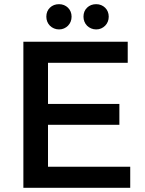

<svg xmlns="http://www.w3.org/2000/svg" viewBox="-20 -900 696 920"><path d="M92 -700H592V-599H210V-402H552V-302H210V-101H604V0H92ZM263 -880Q276 -880 286.8 -875.5Q297.5 -871 305.8 -863Q314 -855 318.5 -844Q323 -833 323 -820Q323 -807.5 318.5 -796.2Q314 -785 305.8 -776.8Q297.5 -768.5 286.8 -763.8Q276 -759 263 -759Q250 -759 238.8 -763.8Q227.5 -768.5 219.2 -776.8Q211 -785 206.5 -796.2Q202 -807.5 202 -820Q202 -846.5 219.2 -863.2Q236.5 -880 263 -880ZM441 -880Q454 -880 464.8 -875.5Q475.5 -871 483.8 -863Q492 -855 496.5 -844Q501 -833 501 -820Q501 -807.5 496.5 -796.2Q492 -785 483.8 -776.8Q475.5 -768.5 464.8 -763.8Q454 -759 441 -759Q428 -759 416.8 -763.8Q405.5 -768.5 397.2 -776.8Q389 -785 384.5 -796.2Q380 -807.5 380 -820Q380 -846.5 397.2 -863.2Q414.5 -880 441 -880Z"/></svg>

Font: Argentum Sans
Style: Regular
Weight: 400
Designer: Julieta Ulanovsky, Owen Earl, Chris M. Simpson, Rasmus Andersson, Cristiano Sobral
Foundry: The Argentum Sans Project Authors
Version: Version 3.135; ttfautohint (v1.8.4.7-5d5b-dirty)